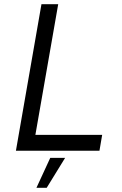

<svg xmlns="http://www.w3.org/2000/svg" viewBox="-20 -720 581 917"><path d="M56 0H455L468 -76H149L258 -700H178ZM154 177H203L291 34H220Z"/></svg>

Font: Fixel Display 20240404
Style: Italic
Weight: 400
Italic angle: -10°
Designer: AlfaBravo + MacPaw
Foundry: Kyrylo Tkachov, Marchela Mozhyna, Serhii Makarenko, Maria Weinstein, Zakhar Kryvoshyya
Version: Version 1.211;Glyphs 3.2 (3225)